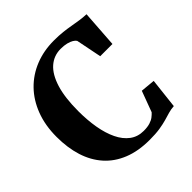

<svg xmlns="http://www.w3.org/2000/svg" viewBox="-202 -901 1061 1061"><g transform="rotate(-45 328.5 -370.5)"><path d="M367 11Q278.5 11 212.2 -15.8Q146 -42.5 102 -92Q58 -141.5 36.2 -210.5Q14.5 -279.5 14.5 -364.5Q14.5 -454 41.8 -525.8Q69 -597.5 118.2 -648Q167.5 -698.5 234.2 -725.2Q301 -752 380.5 -752Q419.5 -752 450.5 -748.5Q481.5 -745 507.8 -740.2Q534 -735.5 559 -731.8Q584 -728 611 -727L596 -509.5H500.5L470.5 -659.5Q465 -668 452.8 -675.5Q440.5 -683 421 -688Q401.5 -693 374 -693Q321.5 -693 282.2 -658.8Q243 -624.5 221.5 -555Q200 -485.5 200 -379.5Q200 -310 210.5 -249.5Q221 -189 242.8 -143.8Q264.5 -98.5 298.5 -73Q332.5 -47.5 379 -47.5Q408.5 -47.5 428.5 -53.8Q448.5 -60 461.2 -70Q474 -80 482.5 -89.5L528 -212L613 -204L593 -27Q569.5 -25.5 549 -19.5Q528.5 -13.5 504.5 -6.5Q480.5 0.5 447.5 5.8Q414.5 11 367 11Z"/></g></svg>

Font: Merriweather 48pt ExtraBold
Style: Regular
Weight: 800
Version: Version 2.100